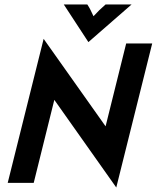

<svg xmlns="http://www.w3.org/2000/svg" viewBox="-20 -820 702 861"><path d="M501.4 20.8 223.6 -372.2 131.2 0H14.6L175.7 -645.8L453.5 -253.5L545.8 -625H662.5ZM376.4 -631.2 266 -800H371.5Q379.9 -787.5 386.1 -775Q392.4 -762.5 399.3 -747.2Q413.2 -762.5 426 -775Q438.9 -787.5 453.5 -800H570.1Z"/></svg>

Font: Afacad
Style: Bold Italic
Weight: 700
Italic angle: -14°
Designer: Kristian Moeller
Foundry: Dicotype
Version: Version 1.000; ttfautohint (v1.8.4.7-5d5b)